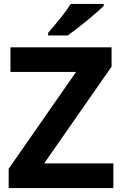

<svg xmlns="http://www.w3.org/2000/svg" viewBox="-20 -954 619 974"><path d="M555 0H24V-98L366 -589H33V-714H546V-616L204 -125H555ZM506 -924Q492 -910 469 -890Q446 -870 419.5 -848Q393 -826 367.5 -806.5Q342 -787 323 -774H224V-787Q240 -806 261.5 -831.5Q283 -857 304 -884.5Q325 -912 339 -934H506Z"/></svg>

Font: Noto Sans Bengali
Style: Bold
Weight: 700
Designer: Jelle Bosma - Monotype Design Team
Foundry: Monotype Imaging Inc.
Version: Version 2.003; ttfautohint (v1.8.4.7-5d5b)